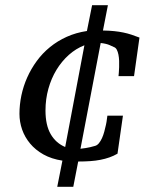

<svg xmlns="http://www.w3.org/2000/svg" viewBox="-20 -612 596 742"><path d="M498 -317.9H438Q438.5 -321.8 439.2 -331.1Q439.9 -340.3 440.4 -352.3Q440.9 -364.3 440.4 -377Q439.9 -389.6 437.7 -400.9Q435.5 -412.1 431.2 -420.2Q426.8 -428.2 419.9 -430.2Q417 -431.6 404.1 -437.5Q391.1 -443.4 369.1 -445.8L291 -37.1Q313 -39.6 328.4 -43.2Q343.8 -46.9 346.2 -47.9Q355 -49.8 362.1 -58.3Q369.1 -66.9 374.3 -78.4Q379.4 -89.8 383.1 -103.5Q386.7 -117.2 389.4 -129.4Q392.1 -141.6 393.1 -151.4L395 -165H455.1L434.1 -18.1Q418.9 -9.3 402.8 -3.7Q386.7 2 368.2 5.6Q349.6 9.3 328.4 10.7Q307.1 12.2 282.2 12.2L263.2 109.9H201.2L221.2 8.8Q179.2 2.4 147.9 -15.1Q116.7 -32.7 96.2 -57.4Q75.7 -82 65.4 -111.6Q55.2 -141.1 55.2 -171.9Q55.2 -207.5 62.7 -243.4Q70.3 -279.3 85.2 -312.7Q100.1 -346.2 122.1 -376.2Q144 -406.2 173.1 -429.9Q202.1 -453.6 237.8 -469.7Q273.4 -485.8 315.9 -492.2L335.9 -591.8H397L377.9 -494.1Q402.3 -493.7 421.4 -491.7Q440.4 -489.7 456.8 -486.3Q473.1 -482.9 488 -478Q502.9 -473.1 519 -466.8ZM306.2 -437Q273.4 -424.3 245.8 -399.7Q218.3 -375 198.2 -342Q178.2 -309.1 167 -269Q155.8 -229 155.8 -185.1Q155.8 -128.4 175.8 -93.8Q195.8 -59.1 231.9 -43.9Z"/></svg>

Font: Charis SIL Phon
Style: Italic
Weight: 400
Italic angle: -11°
Foundry: SIL International
Version: Version 5.000